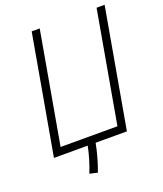

<svg xmlns="http://www.w3.org/2000/svg" viewBox="-154 -793 893 1052"><g transform="rotate(-20 293.0 -267.0)"><path d="M233.4 158.2 187.5 147.9Q201.2 113.3 213.4 73Q225.6 32.7 231.4 0H34.7L157.2 -693.4H204.1L89.4 -43.9H420.9L535.6 -693.4H582.5L467.8 -43.9L460 0H277.8Q269.5 43 257.8 83.7Q246.1 124.5 233.4 158.2Z"/></g></svg>

Font: CaskaydiaCove NFP ExtraLight
Style: Italic
Weight: 200
Italic angle: -10°
Designer: Aaron Bell
Foundry: Saja Typeworks
Version: Version 2111.001; VTT 6.35;Nerd Fonts 3.1.1